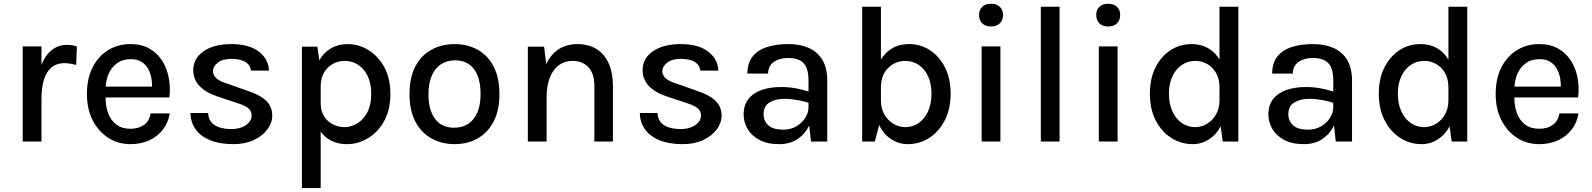

<svg xmlns="http://www.w3.org/2000/svg" viewBox="-20 -732 8235 993"><path d="M194.5 -396Q212.5 -443.5 243 -469Q278 -500 326 -500Q340 -500 352.5 -498Q365 -496 377.5 -492L374 -396Q360 -400 343.8 -402.8Q327.5 -405.5 314.5 -405.5Q273 -405.5 246.2 -383Q219.5 -360.5 207 -319.5Q194.5 -278 194.5 -220.5V0H97.5V-492H194.5Z M766.5 -284Q766.5 -303.5 763.5 -324Q759 -351.5 746.8 -374.8Q734.5 -398 712.2 -412Q690 -426 656 -426Q613.5 -426 584.5 -404.5Q555.5 -383 540.5 -347.5Q528.5 -317.5 526.5 -284ZM526 -228Q526 -181 540 -145Q554 -108 582.8 -87Q611.5 -66 654.5 -66Q696.5 -66 724.5 -85.8Q752.5 -105.5 759 -145.5H858Q850 -97.5 822.5 -61.8Q795 -26 752 -6.2Q709 13.5 654.5 13.5Q591 13.5 540 -19.2Q489 -52 459.2 -110.2Q429.5 -168.5 429.5 -245.5Q429.5 -326 459 -383.8Q488.5 -441.5 539.5 -472.8Q590.5 -504 654.5 -504Q711.5 -504 752.2 -481Q793 -458 818.2 -418.8Q843.5 -379.5 852.8 -330Q862 -280.5 856 -228Z M1187 13.5Q1115.5 13.5 1066.5 -6.8Q1017.5 -27 991.8 -63Q966 -99 965 -147.5H1056.5Q1058.5 -105 1090 -84.8Q1121.5 -64.5 1177 -64.5Q1206.5 -64.5 1230 -73.5Q1253.5 -82.5 1267.5 -98.8Q1281.5 -115 1281.5 -134Q1281.5 -159 1262.8 -173.5Q1244 -188 1204 -200L1103.5 -233.5Q1043 -254 1011.2 -288Q979.5 -322 979.5 -369Q979.5 -430 1033.2 -467Q1087 -504 1177 -504Q1268 -504 1318.5 -465.2Q1369 -426.5 1371 -367H1278Q1274 -396.5 1248.8 -412Q1223.5 -427.5 1177 -427.5Q1131.5 -427.5 1106.5 -408Q1081.5 -388.5 1081.5 -364Q1081.5 -320.5 1157 -299L1262.5 -261.5Q1322.5 -242.5 1355.2 -212Q1388 -181.5 1388 -134Q1388 -96.5 1363 -62.8Q1338 -29 1292.8 -7.8Q1247.5 13.5 1187 13.5Z M1638.5 -52V240.5H1541.5V-490.5H1621.5L1631.5 -420Q1653.5 -459 1688.5 -480Q1728.5 -504 1777.5 -504Q1835 -504 1885.5 -473Q1936 -442 1967.5 -384.5Q1999 -327 1999 -246Q1999 -164.5 1967.2 -106.8Q1935.5 -49 1884.2 -17.8Q1833 13.5 1774 13.5Q1720.5 13.5 1681.5 -11Q1656 -26.5 1638.5 -52ZM1638.5 -199.5Q1638.5 -159 1655.8 -131.2Q1673 -103.5 1701.2 -89Q1729.5 -74.5 1762 -74.5Q1795.5 -74.5 1827.2 -93.5Q1859 -112.5 1879.5 -150.8Q1900 -189 1900 -246Q1900 -300 1881.8 -338.2Q1863.5 -376.5 1832.5 -396.8Q1801.5 -417 1763 -417Q1730 -417 1701.5 -401.5Q1673 -386 1655.8 -356.5Q1638.5 -327 1638.5 -283.5Z M2328.5 -71.5Q2371.5 -71.5 2402 -91.8Q2432.5 -112 2449 -151Q2465.5 -190 2465.5 -245Q2465.5 -328.5 2431.8 -374.2Q2398 -420 2334 -420Q2291.5 -420 2260.5 -399.5Q2229.5 -379 2212.8 -340Q2196 -301 2196 -245Q2196 -162 2230.5 -116.8Q2265 -71.5 2328.5 -71.5ZM2331.5 13.5Q2265 13.5 2212 -15.8Q2159 -45 2128.5 -102.5Q2098 -160 2098 -245Q2098 -331.5 2128.5 -389Q2159 -446.5 2212 -475.2Q2265 -504 2331.5 -504Q2397.5 -504 2449.8 -475.2Q2502 -446.5 2532.5 -389Q2563 -331.5 2563 -245Q2563 -160 2532.5 -102.5Q2502 -45 2449.8 -15.8Q2397.5 13.5 2331.5 13.5Z M2807 -226.5V0H2710V-490.5H2794L2805 -401Q2826.5 -446.5 2862 -472.5Q2905.5 -504 2966.5 -504Q3025.5 -504 3066.8 -477.2Q3108 -450.5 3129 -402Q3150 -353.5 3150 -287.5V0H3054V-287.5Q3054 -351.5 3023.2 -384.2Q2992.5 -417 2941.5 -417Q2900.5 -417 2870.2 -395Q2840 -373 2823.5 -330.2Q2807 -287.5 2807 -226.5Z M3511 13.5Q3439.5 13.5 3390.5 -6.8Q3341.5 -27 3315.8 -63Q3290 -99 3289 -147.5H3380.5Q3382.5 -105 3414 -84.8Q3445.5 -64.5 3501 -64.5Q3530.5 -64.5 3554 -73.5Q3577.5 -82.5 3591.5 -98.8Q3605.5 -115 3605.5 -134Q3605.5 -159 3586.8 -173.5Q3568 -188 3528 -200L3427.5 -233.5Q3367 -254 3335.2 -288Q3303.5 -322 3303.5 -369Q3303.5 -430 3357.2 -467Q3411 -504 3501 -504Q3592 -504 3642.5 -465.2Q3693 -426.5 3695 -367H3602Q3598 -396.5 3572.8 -412Q3547.5 -427.5 3501 -427.5Q3455.5 -427.5 3430.5 -408Q3405.5 -388.5 3405.5 -364Q3405.5 -320.5 3481 -299L3586.5 -261.5Q3646.5 -242.5 3679.2 -212Q3712 -181.5 3712 -134Q3712 -96.5 3687 -62.8Q3662 -29 3616.8 -7.8Q3571.5 13.5 3511 13.5Z M4165 -83.5V-82.5Q4144 -39.5 4105 -13Q4066 13.5 4010 13.5Q3948 13.5 3907.2 -8.5Q3866.5 -30.5 3846.2 -65.5Q3826 -100.5 3826 -140.5Q3826 -188.5 3850.8 -220Q3875.5 -251.5 3919.5 -266.8Q3963.5 -282 4020.5 -282Q4059.5 -282 4097.5 -275Q4130 -269 4161.5 -258.5V-317Q4161.5 -377.5 4136.5 -404.8Q4111.5 -432 4057.5 -432Q4027 -432 4003.2 -423Q3979.5 -414 3966 -396.2Q3952.5 -378.5 3952.5 -351.5H3845.5Q3845.5 -405.5 3872 -439.2Q3898.5 -473 3946.2 -488.5Q3994 -504 4057.5 -504Q4117.5 -504 4162.5 -484.2Q4207.5 -464.5 4233 -422.8Q4258.5 -381 4258.5 -314.5V0H4174.5ZM4161.5 -200.5Q4136 -209 4105 -214.5Q4069 -221 4038 -221Q3991.5 -221 3960.2 -202.2Q3929 -183.5 3929 -140.5Q3929 -107.5 3953.2 -84.5Q3977.5 -61.5 4031 -61.5Q4070 -61.5 4099.5 -79.2Q4129 -97 4145.2 -123.5Q4161.5 -150 4161.5 -176.5Z M4527 -85.5 4504.5 0H4439V-697H4536V-423.5Q4556.5 -458 4587.5 -478Q4627.5 -504 4681.5 -504Q4741 -504 4789.5 -472.5Q4838 -441 4867.2 -383.5Q4896.5 -326 4896.5 -247.5Q4896.5 -168.5 4866.2 -109.8Q4836 -51 4786 -18.8Q4736 13.5 4675 13.5Q4627 13.5 4588.5 -13Q4550 -37 4527 -85.5ZM4536 -279.5V-212.5Q4536 -170 4554.5 -138.8Q4573 -107.5 4602 -91Q4631 -74.5 4663 -74.5Q4700.5 -74.5 4731 -95.5Q4761.5 -116.5 4779.5 -155.5Q4797.5 -194.5 4797.5 -247.5Q4797.5 -300 4779.8 -338Q4762 -376 4731.2 -396.5Q4700.5 -417 4662 -417Q4629 -417 4600.2 -401.2Q4571.5 -385.5 4553.8 -355Q4536 -324.5 4536 -279.5Z M5057 0V-492H5154V0ZM5105.5 -595Q5076.5 -595 5060 -611.2Q5043.5 -627.5 5043.5 -655Q5043.5 -681 5060 -696.8Q5076.5 -712.5 5105.5 -712.5Q5134 -712.5 5150.8 -696.8Q5167.5 -681 5167.5 -655Q5167.5 -627.5 5150.8 -611.2Q5134 -595 5105.5 -595Z M5363 0V-697H5460V0Z M5663 0V-492H5760V0ZM5711.5 -595Q5682.5 -595 5666 -611.2Q5649.5 -627.5 5649.5 -655Q5649.5 -681 5666 -696.8Q5682.5 -712.5 5711.5 -712.5Q5740 -712.5 5756.8 -696.8Q5773.5 -681 5773.5 -655Q5773.5 -627.5 5756.8 -611.2Q5740 -595 5711.5 -595Z M6287 -424V-697H6384.5V0H6304L6293 -78.5Q6270.5 -35.5 6235 -13Q6196 13.5 6148 13.5Q6088 13.5 6037.5 -18.8Q5987 -51 5957 -109.8Q5927 -168.5 5927 -247.5Q5927 -326 5956.2 -383.5Q5985.5 -441 6034 -472.5Q6082.5 -504 6142 -504Q6196 -504 6236 -478Q6267 -458 6287 -424ZM6287 -279.5Q6287 -324.5 6269.2 -355Q6251.5 -385.5 6223.2 -401.2Q6195 -417 6161.5 -417Q6123.5 -417 6092.8 -396.5Q6062 -376 6043.8 -338Q6025.5 -300 6025.5 -247.5Q6025.5 -194.5 6043.8 -155.5Q6062 -116.5 6092.8 -95.5Q6123.5 -74.5 6161 -74.5Q6192.5 -74.5 6221.2 -91Q6250 -107.5 6268.5 -138.8Q6287 -170 6287 -212.5Z M6879 -83.5V-82.5Q6858 -39.5 6819 -13Q6780 13.5 6724 13.5Q6662 13.5 6621.2 -8.5Q6580.5 -30.5 6560.2 -65.5Q6540 -100.5 6540 -140.5Q6540 -188.5 6564.8 -220Q6589.5 -251.5 6633.5 -266.8Q6677.5 -282 6734.5 -282Q6773.5 -282 6811.5 -275Q6844 -269 6875.5 -258.5V-317Q6875.5 -377.5 6850.5 -404.8Q6825.5 -432 6771.5 -432Q6741 -432 6717.2 -423Q6693.5 -414 6680 -396.2Q6666.5 -378.5 6666.5 -351.5H6559.5Q6559.5 -405.5 6586 -439.2Q6612.5 -473 6660.2 -488.5Q6708 -504 6771.5 -504Q6831.5 -504 6876.5 -484.2Q6921.5 -464.5 6947 -422.8Q6972.5 -381 6972.5 -314.5V0H6888.5ZM6875.5 -200.5Q6850 -209 6819 -214.5Q6783 -221 6752 -221Q6705.5 -221 6674.2 -202.2Q6643 -183.5 6643 -140.5Q6643 -107.5 6667.2 -84.5Q6691.5 -61.5 6745 -61.5Q6784 -61.5 6813.5 -79.2Q6843 -97 6859.2 -123.5Q6875.5 -150 6875.5 -176.5Z M7471 -424V-697H7568.5V0H7488L7477 -78.5Q7454.5 -35.5 7419 -13Q7380 13.5 7332 13.5Q7272 13.5 7221.5 -18.8Q7171 -51 7141 -109.8Q7111 -168.5 7111 -247.5Q7111 -326 7140.2 -383.5Q7169.5 -441 7218 -472.5Q7266.5 -504 7326 -504Q7380 -504 7420 -478Q7451 -458 7471 -424ZM7471 -279.5Q7471 -324.5 7453.2 -355Q7435.5 -385.5 7407.2 -401.2Q7379 -417 7345.5 -417Q7307.5 -417 7276.8 -396.5Q7246 -376 7227.8 -338Q7209.5 -300 7209.5 -247.5Q7209.5 -194.5 7227.8 -155.5Q7246 -116.5 7276.8 -95.5Q7307.5 -74.5 7345 -74.5Q7376.5 -74.5 7405.2 -91Q7434 -107.5 7452.5 -138.8Q7471 -170 7471 -212.5Z M8052.5 -284Q8052.5 -303.5 8049.5 -324Q8045 -351.5 8032.8 -374.8Q8020.5 -398 7998.2 -412Q7976 -426 7942 -426Q7899.5 -426 7870.5 -404.5Q7841.5 -383 7826.5 -347.5Q7814.5 -317.5 7812.5 -284ZM7812 -228Q7812 -181 7826 -145Q7840 -108 7868.8 -87Q7897.5 -66 7940.5 -66Q7982.5 -66 8010.5 -85.8Q8038.5 -105.5 8045 -145.5H8144Q8136 -97.5 8108.5 -61.8Q8081 -26 8038 -6.2Q7995 13.5 7940.5 13.5Q7877 13.5 7826 -19.2Q7775 -52 7745.2 -110.2Q7715.5 -168.5 7715.5 -245.5Q7715.5 -326 7745 -383.8Q7774.5 -441.5 7825.5 -472.8Q7876.5 -504 7940.5 -504Q7997.5 -504 8038.2 -481Q8079 -458 8104.2 -418.8Q8129.5 -379.5 8138.8 -330Q8148 -280.5 8142 -228Z"/></svg>

Font: Betinya Sans Medium
Style: Regular
Weight: 500
Designer: Jonathan Pinhorn
Version: Version 2.001;December 9, 2019;FontCreator 12.0.0.2547 64-bi